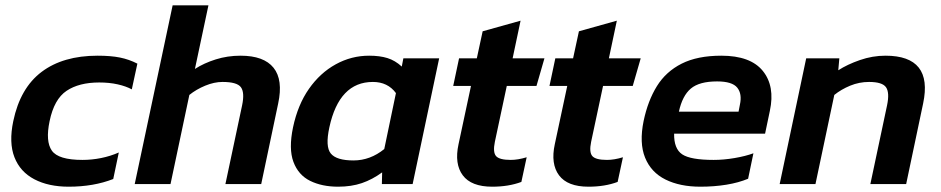

<svg xmlns="http://www.w3.org/2000/svg" viewBox="-20 -694 3547 724"><path d="M239 10Q163 10 109.5 -18Q56 -46 34.5 -101Q13 -156 30 -237Q56 -362 137 -423Q218 -484 348 -484Q398 -484 432.5 -477Q467 -470 498 -454L477 -357Q455 -369 423.5 -376Q392 -383 354 -383Q278 -383 231 -351.5Q184 -320 167 -237Q151 -161 175.5 -126Q200 -91 291 -91Q326 -91 361 -98Q396 -105 428 -119L407 -19Q333 10 239 10Z M488 0 631 -674H766L715 -434Q749 -456 793.5 -470Q838 -484 887 -484Q975 -484 1011.5 -438.5Q1048 -393 1029 -304L965 0H830L893 -297Q903 -345 888.5 -365Q874 -385 819 -385Q788 -385 754 -371Q720 -357 694 -336L623 0Z M1255 10Q1194 10 1149.5 -12Q1105 -34 1086.5 -83.5Q1068 -133 1085 -214Q1103 -299 1145 -359Q1187 -419 1246 -451.5Q1305 -484 1372 -484Q1412 -484 1441 -475Q1470 -466 1495 -443L1501 -474H1636L1536 0H1420L1421 -44Q1384 -17 1344.5 -3.5Q1305 10 1255 10ZM1313 -89Q1376 -89 1429 -132L1473 -343Q1442 -385 1386 -385Q1259 -385 1222 -214Q1206 -141 1227.5 -115Q1249 -89 1313 -89Z M1836 10Q1757 10 1725 -33Q1693 -76 1709 -150L1756 -370H1689L1711 -474H1778L1800 -576L1943 -616L1913 -474H2033L2003 -370H1891L1846 -159Q1838 -120 1850.5 -105.5Q1863 -91 1906 -91Q1933 -91 1966 -101L1946 -8Q1898 10 1836 10Z M2199 10Q2120 10 2088 -33Q2056 -76 2072 -150L2119 -370H2052L2074 -474H2141L2163 -576L2306 -616L2276 -474H2396L2366 -370H2254L2209 -159Q2201 -120 2213.5 -105.5Q2226 -91 2269 -91Q2296 -91 2329 -101L2309 -8Q2261 10 2199 10Z M2621 10Q2544 10 2489.5 -17Q2435 -44 2412.5 -99.5Q2390 -155 2407 -238Q2423 -314 2457 -369Q2491 -424 2550.5 -454Q2610 -484 2700 -484Q2810 -484 2856.5 -426.5Q2903 -369 2883 -276L2865 -190H2522Q2521 -133 2552.5 -112Q2584 -91 2671 -91Q2709 -91 2750 -98Q2791 -105 2821 -116L2801 -20Q2765 -5 2719 2.5Q2673 10 2621 10ZM2540 -273H2765L2770 -299Q2779 -340 2760 -363.5Q2741 -387 2684 -387Q2617 -387 2585 -360Q2553 -333 2540 -273Z M2920 0 3020 -474H3145L3141 -429Q3175 -451 3222.5 -467.5Q3270 -484 3319 -484Q3499 -484 3461 -304L3397 0H3262L3325 -297Q3335 -345 3321 -365Q3307 -385 3257 -385Q3220 -385 3186 -371Q3152 -357 3126 -336L3055 0Z"/></svg>

Font: Kanit Medium
Style: Italic
Weight: 500
Italic angle: -12°
Designer: Katatrad Team
Foundry: CadsonDemak
Version: Version 2.000; ttfautohint (v1.8.3)